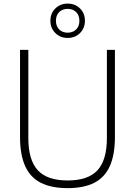

<svg xmlns="http://www.w3.org/2000/svg" viewBox="-20 -1010 732 1040"><path d="M346.5 9Q257.5 9 200.5 -20.2Q143.5 -49.5 116 -111Q88.5 -172.5 88.5 -268V-740H133.5V-262Q133.5 -143.5 184.5 -88Q235.5 -32.5 346.5 -32.5Q457.5 -32.5 508.2 -88Q559 -143.5 559 -262V-740H602.5V-268Q602.5 -172.5 575.2 -111Q548 -49.5 491.2 -20.2Q434.5 9 346.5 9ZM346.5 -804.5Q306.5 -804.5 279.8 -831Q253 -857.5 253 -897.5Q253 -938 279.8 -964.2Q306.5 -990.5 346.5 -990.5Q387 -990.5 413.5 -964.2Q440 -938 440 -897.5Q440 -857.5 413.5 -831Q387 -804.5 346.5 -804.5ZM346.5 -833Q374.5 -833 392.2 -850.2Q410 -867.5 410 -897.5Q410 -927.5 392.2 -944.8Q374.5 -962 346.5 -962Q318.5 -962 300.8 -944.8Q283 -927.5 283 -897.5Q283 -867.5 300.8 -850.2Q318.5 -833 346.5 -833Z"/></svg>

Font: Encode Sans Condensed Thin ExtraLight
Style: Regular
Weight: 250
Version: Version 3.002